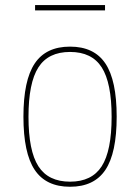

<svg xmlns="http://www.w3.org/2000/svg" viewBox="-20 -710 540 740"><path d="M115.2 -669.9V-690.4H384.8V-669.9ZM386.2 -55.2Q342.8 9.8 250 9.8Q157.2 9.8 113.8 -55.2Q70.3 -120.1 70.3 -260.3Q70.3 -400.4 113.8 -465.3Q157.2 -530.3 250 -530.3Q342.8 -530.3 386.2 -465.3Q429.7 -400.4 429.7 -260.3Q429.7 -120.1 386.2 -55.2ZM127.9 -69.3Q166 -9.8 250 -9.8Q334 -9.8 372.1 -69.3Q410.2 -128.9 410.2 -259.8Q410.2 -390.6 372.1 -450.2Q334 -509.8 250 -509.8Q166 -509.8 127.9 -450.2Q89.8 -390.6 89.8 -259.8Q89.8 -128.9 127.9 -69.3Z"/></svg>

Font: Mgen+ 1mn thin
Style: Regular
Weight: 100
Designer: [Source Han Sans]
Ryoko NISHIZUKA  (kana & ideographs); Paul D. Hunt (Latin, Greek & Cyrillic); Wenlong ZHANG  (bopomofo
Version: Version 1.059.20150602